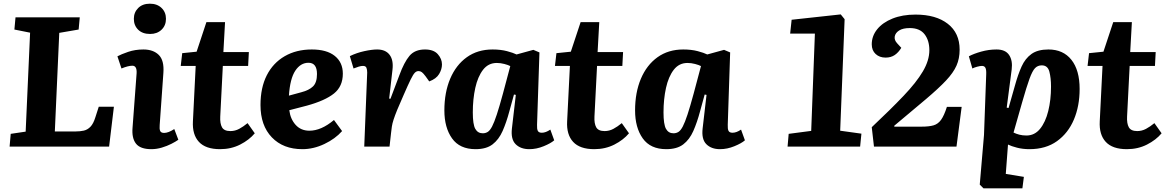

<svg xmlns="http://www.w3.org/2000/svg" viewBox="-20 -794 6318 1040"><path d="M38 -69 119 -81 143 -617 58 -634 64 -700H412L406 -634L301 -616L277 -82H390Q414 -82 434 -86.5Q454 -91 470 -107.5Q486 -124 497 -160L515 -216H597L571 0H32Z M705 -692Q705 -727 728.5 -750.5Q752 -774 792 -774Q831 -774 855 -751Q879 -728 879 -692Q879 -656 855 -633Q831 -610 793 -610Q752 -610 728.5 -633Q705 -656 705 -692ZM720 -398Q722 -438 697 -438Q674 -438 638 -423L616 -489Q636 -500 674 -513Q712 -526 757 -526Q810 -526 840 -496.5Q870 -467 865 -399L845 -117Q843 -96 847.5 -85Q852 -74 869 -74Q892 -74 924 -95L946 -37Q932 -27 908.5 -15Q885 -3 856.5 5.5Q828 14 800 14Q740 14 716.5 -16Q693 -46 698 -103Z M967 -506 1045 -514 1098 -674H1199L1190 -512H1328L1324 -437H1187L1173 -163Q1171 -125 1182.5 -104.5Q1194 -84 1228 -84Q1253 -84 1275.5 -96Q1298 -108 1321 -127L1360 -72Q1330 -36 1281 -11Q1232 14 1172 14Q1094 14 1057.5 -25.5Q1021 -65 1025 -137L1040 -437H959Z M1669 -526Q1750 -526 1793.5 -491Q1837 -456 1837 -395Q1837 -326 1789 -287.5Q1741 -249 1643 -222L1547 -197Q1553 -149 1581.5 -117.5Q1610 -86 1656 -86Q1720 -86 1789 -144L1833 -84Q1796 -42 1737 -14Q1678 14 1618 14Q1514 14 1452.5 -50Q1391 -114 1391 -225Q1391 -319 1425 -386Q1459 -453 1522 -489.5Q1585 -526 1669 -526ZM1697 -393Q1697 -454 1651 -454Q1608 -454 1579.5 -411Q1551 -368 1545 -276L1611 -294Q1654 -305 1675.5 -326Q1697 -347 1697 -393Z M1969 -401Q1969 -416 1965 -426.5Q1961 -437 1946 -437Q1936 -437 1923 -433Q1910 -429 1895 -423L1875 -490Q1912 -508 1953.5 -517Q1995 -526 2023 -526Q2068 -526 2090 -497.5Q2112 -469 2106 -417L2088 -260L2095 -259L2143 -386Q2169 -457 2198 -491.5Q2227 -526 2282 -526Q2329 -526 2351.5 -500.5Q2374 -475 2374 -445Q2374 -419 2358.5 -393Q2343 -367 2305 -353L2285 -381Q2273 -397 2265 -403Q2257 -409 2247 -409Q2236 -409 2227 -400Q2218 -391 2204.5 -363.5Q2191 -336 2167 -281Q2145 -232 2132 -200Q2119 -168 2112 -146.5Q2105 -125 2102.5 -108Q2100 -91 2098 -72L2090 0H1953Z M2889 -118Q2888 -96 2893 -85.5Q2898 -75 2915 -75Q2936 -75 2961 -92L2982 -34Q2964 -18 2925 -2Q2886 14 2847 14Q2800 14 2773 -13Q2746 -40 2753 -99L2774 -280L2764 -282L2739 -191Q2723 -131 2702.5 -84.5Q2682 -38 2648 -12Q2614 14 2556 14Q2470 14 2428.5 -44.5Q2387 -103 2387 -196Q2387 -293 2418.5 -367.5Q2450 -442 2508.5 -484Q2567 -526 2648 -526Q2692 -526 2726 -517Q2760 -508 2778 -499L2869 -524L2902 -510ZM2595 -72Q2610 -72 2622 -79.5Q2634 -87 2645.5 -109Q2657 -131 2671 -173.5Q2685 -216 2704 -286L2744 -436Q2733 -442 2712 -447.5Q2691 -453 2671 -453Q2625 -453 2596.5 -416Q2568 -379 2554.5 -318Q2541 -257 2541 -185Q2541 -120 2554.5 -96Q2568 -72 2595 -72Z M2994 -506 3072 -514 3125 -674H3226L3217 -512H3355L3351 -437H3214L3200 -163Q3198 -125 3209.5 -104.5Q3221 -84 3255 -84Q3280 -84 3302.5 -96Q3325 -108 3348 -127L3387 -72Q3357 -36 3308 -11Q3259 14 3199 14Q3121 14 3084.5 -25.5Q3048 -65 3052 -137L3067 -437H2986Z M3922 -118Q3921 -96 3926 -85.5Q3931 -75 3948 -75Q3969 -75 3994 -92L4015 -34Q3997 -18 3958 -2Q3919 14 3880 14Q3833 14 3806 -13Q3779 -40 3786 -99L3807 -280L3797 -282L3772 -191Q3756 -131 3735.5 -84.5Q3715 -38 3681 -12Q3647 14 3589 14Q3503 14 3461.5 -44.5Q3420 -103 3420 -196Q3420 -293 3451.5 -367.5Q3483 -442 3541.5 -484Q3600 -526 3681 -526Q3725 -526 3759 -517Q3793 -508 3811 -499L3902 -524L3935 -510ZM3628 -72Q3643 -72 3655 -79.5Q3667 -87 3678.5 -109Q3690 -131 3704 -173.5Q3718 -216 3737 -286L3777 -436Q3766 -442 3745 -447.5Q3724 -453 3704 -453Q3658 -453 3629.5 -416Q3601 -379 3587.5 -318Q3574 -257 3574 -185Q3574 -120 3587.5 -96Q3601 -72 3628 -72Z M4394 -612H4260L4268 -687L4534 -716L4555 -690L4531 -86L4646 -70L4639 0H4246L4252 -69L4374 -85Z M4702 -554Q4702 -599 4731.5 -635.5Q4761 -672 4814.5 -693.5Q4868 -715 4939 -715Q5050 -715 5114 -665Q5178 -615 5178 -525Q5178 -477 5161 -438.5Q5144 -400 5104 -357.5Q5064 -315 4995.5 -257Q4927 -199 4824 -113V-108H4973Q5012 -108 5036.5 -115Q5061 -122 5077.5 -145Q5094 -168 5109 -215H5189L5161 0H4714L4702 -105Q4805 -202 4874.5 -275Q4944 -348 4979 -407.5Q5014 -467 5014 -522Q5014 -575 4988 -608.5Q4962 -642 4908 -642Q4871 -642 4850.5 -629Q4830 -616 4826.5 -596.5Q4823 -577 4840 -559L4862 -535Q4847 -510 4826.5 -496Q4806 -482 4777 -482Q4744 -482 4723 -501.5Q4702 -521 4702 -554Z M5322 -392Q5323 -417 5317.5 -427Q5312 -437 5299 -437Q5289 -437 5272.5 -432.5Q5256 -428 5247 -423L5228 -489Q5254 -503 5295 -514.5Q5336 -526 5378 -526Q5426 -526 5446 -496Q5466 -466 5460 -418L5433 -211L5443 -209L5478 -332Q5494 -390 5513.5 -433.5Q5533 -477 5567 -501.5Q5601 -526 5659 -526Q5739 -526 5783.5 -470Q5828 -414 5828 -312Q5828 -220 5797 -146.5Q5766 -73 5705.5 -29.5Q5645 14 5556 14Q5520 14 5489 6Q5458 -2 5440 -11L5428 148L5526 164L5518 226H5307L5287 206L5310 -63ZM5623 -440Q5601 -440 5586.5 -425Q5572 -410 5556.5 -367.5Q5541 -325 5517 -241L5470 -76Q5484 -69 5501.5 -64.5Q5519 -60 5540 -60Q5584 -60 5613.5 -96Q5643 -132 5658 -192.5Q5673 -253 5673 -325Q5673 -372 5664 -406Q5655 -440 5623 -440Z M5879 -506 5957 -514 6010 -674H6111L6102 -512H6240L6236 -437H6099L6085 -163Q6083 -125 6094.5 -104.5Q6106 -84 6140 -84Q6165 -84 6187.5 -96Q6210 -108 6233 -127L6272 -72Q6242 -36 6193 -11Q6144 14 6084 14Q6006 14 5969.5 -25.5Q5933 -65 5937 -137L5952 -437H5871Z"/></svg>

Font: Literata 12pt
Style: Bold Italic
Weight: 700
Italic angle: -2°
Designer: Latin by Veronika Burian and Jose Scaglione. Greek by Irene Vlachou. Cyrillic by Vera Evstafieva
Foundry: TypeTogether
Version: Version 3.002